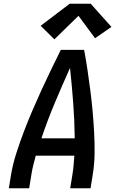

<svg xmlns="http://www.w3.org/2000/svg" viewBox="-20 -1000 640 1020"><path d="M27 0 39 -74Q49 -131 67 -187Q85 -243 106 -298.5Q127 -354 150.5 -409Q174 -464 199 -518.5Q224 -573 250 -627Q276 -681 303 -735H427Q437 -681 445 -627Q453 -573 460 -518.5Q467 -464 472 -409Q477 -354 480 -298.5Q483 -243 482.5 -186.5Q482 -130 473 -74L461 0H353L365 -74Q369 -98 371 -123Q373 -148 375 -173H170Q163 -148 157 -123.5Q151 -99 147 -74L135 0ZM200 -265H377Q376 -359 369 -452.5Q362 -546 352 -639Q310 -546 271 -453Q232 -360 200 -265ZM269 -791 196 -863 350 -980H462L572 -857L485 -797L397 -916Z"/></svg>

Font: Iosevka Curly SmBdExObl
Style: Regular
Weight: 600
Width: 7
Italic angle: -9°
Monospace: yes
Designer: Belleve Invis
Foundry: Belleve Invis
Version: Version 11.1.0; ttfautohint (v1.8.3)